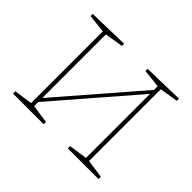

<svg xmlns="http://www.w3.org/2000/svg" viewBox="-119 -706 886 886"><g transform="rotate(45 324.0 -262.5)"><path d="M603 -525V-511L513 -496V-28L603 -15V0H403V-15L493 -28V-446L155 -55V-28L245 -15V0H45V-15L135 -28V-496L45 -506V-520L245 -525V-511L155 -496V-81L493 -472V-496L403 -506V-520Z"/></g></svg>

Font: Bitter Pro Thin
Style: Regular
Weight: 250
Designer: Sol Matas, and Bitter project Authors
Foundry: Sol Matas
Version: Version 1.010